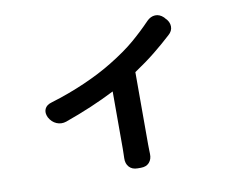

<svg xmlns="http://www.w3.org/2000/svg" viewBox="-76 -715 1152 904"><g transform="rotate(-10 500.0 -262.5)"><path d="M137 -225Q126 -248 134 -266Q142 -284 167 -291Q253 -317 331.5 -351.5Q410 -386 470 -423Q542 -467 589.5 -507.5Q637 -548 678 -591Q696 -609 717.5 -610Q739 -611 758 -593L763 -587Q782 -569 782.5 -546.5Q783 -524 763 -507Q725 -472 681 -436.5Q637 -401 580 -363V-17Q580 -1 580.5 11Q581 23 581 28Q582 53 568 69Q554 85 528 85H512Q486 85 471.5 69Q457 53 458 27Q458 20 458.5 7.5Q459 -5 459 -17V-292Q404 -264 344 -238.5Q284 -213 219 -190Q195 -182 172.5 -191.5Q150 -201 137 -225Z"/></g></svg>

Font: Chiron GoRound TC SB
Style: Regular
Weight: 500
Designer: Ryoko NISHIZUKA 西塚涼子 (kana, bopomofo & ideographs); Paul D. Hunt (Latin, Greek & Cyrillic); Sandoll Communications 산돌커뮤니
Foundry: Adobe
Version: Version 1.000;hotconv 1.1.1;makeotfexe 2.6.0